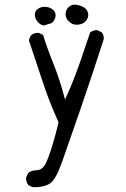

<svg xmlns="http://www.w3.org/2000/svg" viewBox="-20 -807 540 823"><path d="M424.8 -642.6Q424.8 -658.2 416 -668.5L398.4 -677.2Q396 -677.7 393.1 -677.7Q390.1 -677.7 385.3 -676.8Q375 -674.8 366.2 -667.5Q342.8 -597.7 325 -546.1Q307.1 -494.6 293.2 -460.2Q279.3 -425.8 258.8 -380.4Q246.6 -426.3 235.8 -459.7Q225.1 -493.2 211.9 -526.4Q185.5 -591.3 164.6 -657.2L147.5 -665.5Q145 -666 142.6 -666Q126.5 -666 114.3 -656.7Q106 -646.5 104 -633.3L162.6 -457.5Q191.4 -369.6 231 -282.7Q219.2 -232.4 204.3 -183.3Q189.5 -134.3 176.3 -106.9Q162.1 -77.6 135.3 -77.1Q113.8 -76.7 101.1 -65.4L92.3 -47.9Q91.8 -44.9 91.8 -40.5Q91.8 -36.1 93.8 -28.8Q95.7 -21.5 101.1 -14.6Q111.3 -6.3 125.5 -4.4Q168.9 -4.4 193.4 -20Q218.3 -35.2 245.6 -111.6Q272.9 -188 324.2 -337.2Q375.5 -486.3 424.3 -637.7Q424.8 -640.1 424.8 -642.6ZM218.3 -741.2Q218.3 -754.4 208.3 -764.2Q198.2 -773.9 181.6 -776.9Q176.3 -777.8 170.9 -777.8Q156.7 -777.8 145 -770.5Q129.4 -761.2 129.4 -745.1Q129.4 -725.6 145 -710Q155.3 -699.7 167.5 -697.8Q182.6 -701.7 196.8 -706.5Q209.5 -710.4 215.8 -728Q218.3 -734.9 218.3 -741.2ZM300.8 -701.7Q305.2 -701.2 309.6 -701.2Q323.2 -701.2 335 -707Q349.1 -714.4 355.5 -729Q358.4 -735.4 358.4 -742.7Q358.4 -750.5 354.5 -759.3Q347.2 -775.9 320.3 -783.7Q309.6 -787.1 300.8 -787.1Q284.7 -787.1 272.9 -775.4Q261.2 -763.2 261.2 -746.6Q261.2 -724.1 282.7 -709Q292 -702.6 300.8 -701.7Z"/></svg>

Font: Bakudai
Style: Light
Weight: 300
Version: Version 1.48